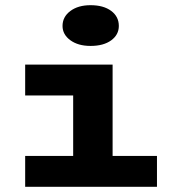

<svg xmlns="http://www.w3.org/2000/svg" viewBox="-20 -720 673 740"><path d="M221 -620Q221 -655 251 -677.5Q281 -700 329 -700Q379 -700 408.5 -678Q438 -656 438 -620Q438 -586 408.5 -564.5Q379 -543 329 -543Q281 -543 251 -565Q221 -587 221 -620ZM585 -119V0H77V-119H262V-352H77V-471H414V-119Z"/></svg>

Font: BioRhyme Expanded ExtraBold
Style: Regular
Weight: 800
Width: 7
Designer: Aoife Mooney
Foundry: Aoife Mooney Type
Version: Version 1.001